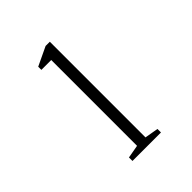

<svg xmlns="http://www.w3.org/2000/svg" viewBox="-104 -758 386 386"><g transform="rotate(-45 89.5 -564.5)"><path d="M49 -421V-431L77 -436V-680H49V-689L89 -708H101V-436L130 -431V-421Z"/></g></svg>

Font: Kalnia ExtraLight
Style: Regular
Weight: 250
Designer: Frida Medrano
Foundry: Frida Medrano
Version: Version 1.105